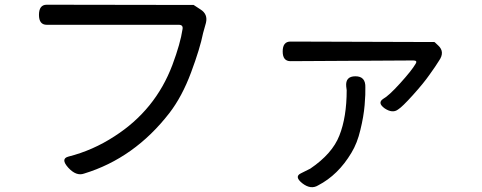

<svg xmlns="http://www.w3.org/2000/svg" viewBox="-20 -725 2040 813"><path d="M829 -685Q861 -665 852 -628L840 -585Q827 -520 789 -418Q751 -316 697 -246Q549 -55 336 10Q303 22 269 -15Q235 -53 270 -62Q373 -88 465 -148Q638 -259 710 -450Q744 -541 753 -602Q756 -620 737 -620H178Q145 -620 145 -662Q145 -705 178 -705L800 -704Z M1740 -455Q1749 -469 1730 -469L1210 -466Q1177 -466 1177 -507Q1177 -549 1210 -549L1820 -547L1836 -532Q1865 -505 1839 -468Q1825 -445 1799 -409Q1774 -373 1728 -322Q1683 -272 1665 -261Q1642 -244 1609 -266Q1577 -289 1602 -306Q1626 -319 1674 -372Q1723 -426 1740 -455ZM1485 -402Q1529 -402 1527 -354Q1528 -329 1524 -280Q1520 -232 1506 -175Q1493 -119 1468 -78Q1412 16 1327 60Q1296 79 1260 51Q1225 23 1254 9L1294 -11Q1387 -74 1417 -151Q1448 -229 1448 -343L1446 -359Q1442 -402 1485 -402Z"/></svg>

Font: Swei Gothic CJK TC Regular
Style: Regular
Weight: 400
Version: Version 2.129